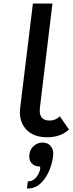

<svg xmlns="http://www.w3.org/2000/svg" viewBox="-20 -770 412 1091"><path d="M248 10Q168 10 126.5 -37Q85 -84 95 -160L167 -750H278L207 -160Q197 -85 262 -85Q296 -85 320 -109L372 -34Q324 10 248 10ZM133 301 138 261Q180 260 202 211Q214 181 205 176Q176 176 159.5 157Q143 138 147 108Q150 79 171.5 59.5Q193 40 223 40Q252 40 269 61Q286 82 282 115Q272 195 231 249.5Q190 304 133 301Z"/></svg>

Font: Orkney Medium
Style: MediumItalic
Weight: 500
Designer: Samuel Oakes and Alfredo Marco Pradil
Foundry: Alfredo Marco Pradil
Version: 1.0; ttfautohint (v1.5)